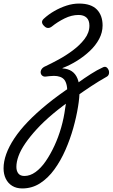

<svg xmlns="http://www.w3.org/2000/svg" viewBox="-142 -539 632 1078"><path d="M-17 519Q-50 519 -73.5 504.5Q-97 490 -109.5 464.5Q-122 439 -122 406Q-122 368 -107 326Q-92 284 -62 238.5Q-32 193 14 145Q60 97 122.5 46Q185 -5 265 -58L277 9Q209 55 156 99.5Q103 144 64.5 186Q26 228 0 266Q-26 304 -38 337Q-50 370 -50 398Q-50 421 -39 435Q-28 449 -5 449Q27 449 57.5 427Q88 405 114.5 366.5Q141 328 163.5 279.5Q186 231 201.5 177Q217 123 224 68Q232 25 234.5 -6Q237 -37 233 -57.5Q229 -78 220 -90Q211 -102 195.5 -107.5Q180 -113 161 -113Q148 -113 136 -111.5Q124 -110 114 -109Q103 -108 95.5 -114Q88 -120 86.5 -130Q85 -140 91.5 -150.5Q98 -161 115 -168Q145 -182 186.5 -204.5Q228 -227 267.5 -256.5Q307 -286 333.5 -321Q360 -356 360 -395Q360 -425 344 -440Q328 -455 299 -455Q260 -455 220.5 -435.5Q181 -416 149 -390Q137 -381 126 -382Q115 -383 106 -393Q95 -403 94 -413.5Q93 -424 104 -434Q130 -458 163 -477Q196 -496 231.5 -507.5Q267 -519 302 -519Q336 -519 361 -510.5Q386 -502 402 -485.5Q418 -469 426 -446.5Q434 -424 434 -396Q434 -357 415 -321Q396 -285 363.5 -254Q331 -223 291 -198Q251 -173 209 -157V-155Q240 -153 261 -139Q282 -125 293 -98Q304 -71 304.5 -32Q305 7 296 61Q287 117 269.5 179.5Q252 242 225.5 302.5Q199 363 163.5 412Q128 461 83 490Q38 519 -17 519ZM291 -71Q331 -100 368 -123.5Q405 -147 432 -159Q446 -167 454.5 -162Q463 -157 467.5 -146.5Q472 -136 469.5 -124.5Q467 -113 455 -107Q414 -84 370 -55Q326 -26 280 7Z"/></svg>

Font: Playwrite US Trad Light
Style: Regular
Weight: 300
Designer: Veronika Burian, José Scaglione
Foundry: TypeTogether
Version: Version 1.003